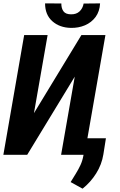

<svg xmlns="http://www.w3.org/2000/svg" viewBox="-20 -919 714 1140"><path d="M181.6 -247.1 463.4 -710.9H606L481.9 0H342.8L423.8 -463.9L141.6 0H0L123.5 -710.9H262.7ZM476.6 -897.9 574.2 -898.9Q571.8 -851.1 547.4 -818.1Q522.9 -785.2 484.4 -768.8Q445.8 -752.4 400.4 -753.4Q333.5 -754.9 290.5 -793.2Q247.6 -831.5 247.6 -898.9L344.2 -898.4Q343.8 -869.6 356.9 -851.8Q370.1 -834 401.9 -834Q433.1 -833.5 452.1 -851.1Q471.2 -868.7 476.6 -897.9ZM608.9 -98.1 593.8 -2.4Q584 58.1 551 110.6Q518.1 163.1 470.2 201.2L399.4 162.1Q415 136.2 430.4 111.6Q445.8 86.9 457.8 61Q469.7 35.2 475.1 4.9L493.2 -98.1Z"/></svg>

Font: Roboto Condensed
Style: Bold Italic
Weight: 700
Italic angle: -12°
Designer: Christian Robertson
Foundry: Google
Version: Version 3.0